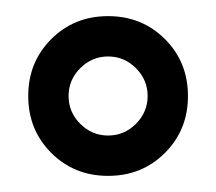

<svg xmlns="http://www.w3.org/2000/svg" viewBox="-20 -728 268 238"><path d="M15 -609Q15 -651 43.5 -679.5Q72 -708 114 -708Q156 -708 184.5 -679.5Q213 -651 213 -609Q213 -567 184.5 -538.5Q156 -510 114 -510Q72 -510 43.5 -538.5Q15 -567 15 -609ZM65 -609Q65 -589 79.5 -574.5Q94 -560 114 -560Q134 -560 148.5 -574.5Q163 -589 163 -609Q163 -629 148.5 -643.5Q134 -658 114 -658Q94 -658 79.5 -643.5Q65 -629 65 -609Z"/></svg>

Font: SVN-Bebas Neue
Style: Bold
Weight: 700
Designer: Ryoichi Tsunekawa
Foundry: Ryoichi Tsunekawa
Version: Version 1.300; ttfautohint (v1.7.9-c794)